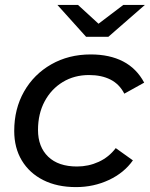

<svg xmlns="http://www.w3.org/2000/svg" viewBox="-20 -757 611 783"><path d="M290 6Q213 6 156.5 -22.5Q100 -51 69 -102.5Q38 -154 38 -223Q38 -313 78 -383.5Q118 -454 189 -494.5Q260 -535 350 -535Q427 -535 482 -506.5Q537 -478 568 -420L487 -375Q467 -414 430.5 -432.5Q394 -451 343 -451Q283 -451 236 -422.5Q189 -394 162 -343.5Q135 -293 135 -227Q135 -158 176.5 -118Q218 -78 294 -78Q341 -78 382.5 -97Q424 -116 452 -153L522 -103Q486 -52 424 -23Q362 6 290 6ZM331 -607 214 -737H298L418 -627H338L483 -737H571L422 -607Z"/></svg>

Font: MOST Montserrat Medium
Style: Italic
Weight: 500
Italic angle: -11.3°
Designer: Julieta Ulanovsky
Foundry: Julieta Ulanovsky
Version: Version 8.000;March 11, 2024;FontCreator 15.0.0.2926 64-bit